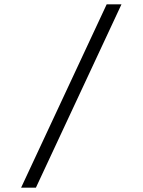

<svg xmlns="http://www.w3.org/2000/svg" viewBox="-20 -732 656 882"><path d="M77 130 470 -712H538L145 130Z"/></svg>

Font: Overpass Mono Light Light
Style: Regular
Weight: 300
Monospace: yes
Version: Version 4.000